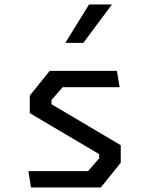

<svg xmlns="http://www.w3.org/2000/svg" viewBox="-20 -826 660 846"><path d="M105 -72H368L417 -128.5V-146.8L111.2 -327.5V-404.7L199 -513.7H495.3L507 -441.7H255.8L206.8 -385.2V-366.8L512 -186.2V-109L424.2 0H116.7ZM473.2 -806.2H372.3L267.8 -637.2H347.3Z"/></svg>

Font: Monaspace Krypton Var ExLight
Style: Regular
Weight: 200
Designer: Riley Cran and the Lettermatic Team
Version: Version 1.200 (Monaspace Krypton Var)